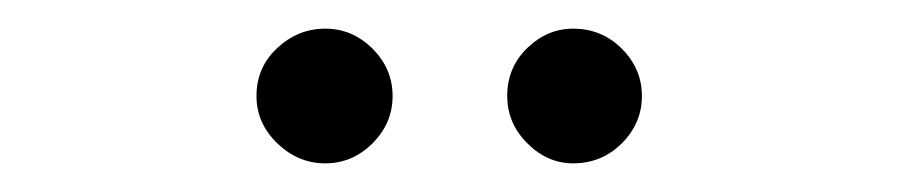

<svg xmlns="http://www.w3.org/2000/svg" viewBox="-20 -700 640 134"><path d="M207 -586Q188 -586 173.5 -600Q159 -614 159 -633Q159 -653 173.5 -666.5Q188 -680 207 -680Q226 -680 240 -666Q254 -652 254 -633Q254 -614 240 -600Q226 -586 207 -586ZM380 -586Q362 -586 348 -600Q334 -614 334 -633Q334 -653 348 -666.5Q362 -680 380 -680Q400 -680 414 -666Q428 -652 428 -633Q428 -614 414 -600Q400 -586 380 -586Z"/></svg>

Font: Arima Thin
Style: Regular
Weight: 400
Version: Version 1.100